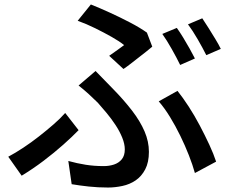

<svg xmlns="http://www.w3.org/2000/svg" viewBox="-20 -796 1040 860"><path d="M469 -546Q488 -559 506.5 -572.5Q525 -586 536 -594Q515 -611 480.5 -630.5Q446 -650 406.5 -669.5Q367 -689 328 -703L387 -776Q427 -760 473 -739Q519 -718 563 -695Q607 -672 638 -650L662 -587Q653 -579 637 -566.5Q621 -554 602.5 -539.5Q584 -525 566 -511Q548 -497 533 -487ZM286 -75Q326 -64 364 -58Q402 -52 445 -52Q469 -52 490.5 -59Q512 -66 525.5 -82.5Q539 -99 539 -127Q539 -151 527.5 -179.5Q516 -208 497.5 -236Q479 -264 457.5 -290Q436 -316 418 -336Q400 -354 377.5 -374.5Q355 -395 332 -413L408 -478Q428 -457 447.5 -437.5Q467 -418 485 -399Q535 -348 571.5 -300.5Q608 -253 627.5 -207.5Q647 -162 647 -116Q647 -69 630.5 -37.5Q614 -6 587.5 12Q561 30 528 37Q495 44 464 44Q419 44 377.5 39.5Q336 35 301 29ZM853 -21Q843 -57 826 -100.5Q809 -144 787.5 -188Q766 -232 741.5 -272Q717 -312 691 -342L775 -389Q799 -359 825 -319Q851 -279 874.5 -234.5Q898 -190 917.5 -148Q937 -106 948 -72ZM332 -213Q304 -184 263.5 -148Q223 -112 175.5 -76Q128 -40 77 -9L17 -94Q49 -111 84.5 -134.5Q120 -158 154.5 -185Q189 -212 220 -239Q251 -266 272 -290ZM772 -671Q785 -653 800 -628.5Q815 -604 829 -579Q843 -554 853 -534L787 -505Q772 -536 749.5 -576Q727 -616 707 -644ZM886 -714Q899 -695 914.5 -670Q930 -645 945 -620.5Q960 -596 969 -577L904 -549Q888 -581 865.5 -620Q843 -659 822 -687Z"/></svg>

Font: Noto Sans JP Thin Medium
Style: Regular
Weight: 500
Version: Version 2.004-H2;hotconv 1.0.118;makeotfexe 2.5.65603